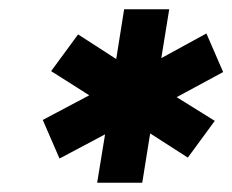

<svg xmlns="http://www.w3.org/2000/svg" viewBox="-20 -721 500 413"><path d="M189 -328 206 -432 108 -380 72 -463 172 -516 90 -568 148 -647 230 -594 247 -701H344L327 -596L424 -649L460 -566L360 -512L442 -461L384 -382L303 -434L286 -328Z"/></svg>

Font: MuseoModerno Black
Style: Italic
Weight: 900
Italic angle: -9°
Designer: Pablo Cosgaya, Héctor Gatti, Marcela Romero, and the Authors of The MuseoModerno Project.
Foundry: Omnibus-Type Team
Version: Version 1.003